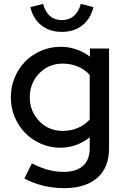

<svg xmlns="http://www.w3.org/2000/svg" viewBox="-20 -760 643 993"><path d="M36 0ZM292 4Q239 4 192 -16.5Q145 -37 110.5 -72Q76 -107 56 -155Q36 -203 36 -257Q36 -311 56 -359Q76 -407 110.5 -442Q145 -477 192.5 -497.5Q240 -518 294 -518Q335 -518 373.5 -505Q412 -492 445 -467V-509H544V7Q544 106 483.5 159.5Q423 213 311 213Q256 213 202.5 200Q149 187 106 163L145 85Q188 107 228 118Q268 129 308 129Q374 129 409 98Q444 67 444 7V-50Q412 -24 373 -10Q334 4 292 4ZM134 -257Q134 -184 183 -133.5Q232 -83 304 -83Q347 -83 383 -98.5Q419 -114 444 -142V-372Q420 -400 383.5 -415.5Q347 -431 304 -431Q232 -431 183 -380.5Q134 -330 134 -257ZM300 -656Q337 -656 362 -677.5Q387 -699 398 -740L463 -723Q449 -663 406 -629Q363 -595 300 -595Q237 -595 194 -629Q151 -663 137 -723L203 -740Q214 -698 238.5 -677Q263 -656 300 -656Z"/></svg>

Font: Red Hat Display Medium
Style: Regular
Weight: 500
Designer: Pentagram / MCKL
Foundry: Pentagram / MCKL
Version: Version 1.005; Red Hat Display Medium